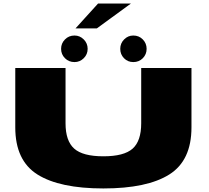

<svg xmlns="http://www.w3.org/2000/svg" viewBox="-20 -1058 1177 1081"><path d="M562 3Q808 3 933 -75.5Q1058 -154 1058 -341V-675H775V-364Q775 -264 726.5 -221Q678 -178 562 -178Q446 -178 397.5 -221.5Q349 -265 349 -364V-675H66V-341Q66 -154 191 -75.5Q316 3 562 3ZM399.5 -708.5Q429.5 -708.5 451.5 -730.2Q473.5 -752 473.5 -783Q473.5 -814 451.5 -836Q429.5 -858 399.5 -858Q367.5 -858 345.8 -836Q324 -814 324 -783Q324 -752 345.8 -730.2Q367.5 -708.5 399.5 -708.5ZM730.5 -708.5Q762.5 -708.5 784 -730.2Q805.5 -752 805.5 -783Q805.5 -814 784 -836Q762.5 -858 730.5 -858Q700.5 -858 678.8 -836Q657 -814 657 -783Q657 -752 678.2 -730.2Q699.5 -708.5 730.5 -708.5ZM405 -898H525L717 -1038H532Z"/></svg>

Font: Anybody ExtraExpanded Black
Style: Regular
Weight: 900
Width: 8
Version: Version 1.113;gftools[0.9.25]